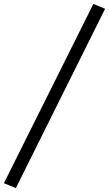

<svg xmlns="http://www.w3.org/2000/svg" viewBox="-128 -762 557 981"><path d="M-47 199 -108 174 349 -742 409 -717Z"/></svg>

Font: Piazzolla SC SemiBold
Style: Italic
Weight: 600
Italic angle: -11.3°
Designer: Juan Pablo del Peral
Foundry: Huerta Tipografica
Version: Version 1.330